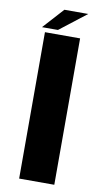

<svg xmlns="http://www.w3.org/2000/svg" viewBox="-100 -967 555 1014"><g transform="rotate(10 177.0 -460.0)"><path d="M79.5 0H268V-785H79.5ZM59.5 -808.5H145L288 -919.5H160Z"/></g></svg>

Font: Anybody Expanded
Style: Bold
Weight: 700
Width: 7
Designer: Tyler Finck
Foundry: Etcetera Type Company
Version: Version 1.113;gftools[0.9.25]